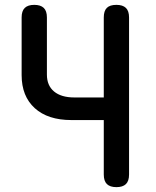

<svg xmlns="http://www.w3.org/2000/svg" viewBox="-20 -760 640 790"><path d="M407 -266H274Q177 -266 123 -315Q69 -364 69 -451V-688Q69 -715 82 -727.5Q95 -740 121 -740Q147 -740 160 -727.5Q173 -715 173 -688V-453Q173 -408 202.5 -383.5Q232 -359 286 -359H407V-688Q407 -715 419.5 -727.5Q432 -740 459 -740Q485 -740 498 -727.5Q511 -715 511 -688V-42Q511 -15 498 -2.5Q485 10 459 10Q433 10 420 -2.5Q407 -15 407 -42Z"/></svg>

Font: Maple Mono Medium
Style: Regular
Weight: 500
Monospace: yes
Designer: subframe7536
Version: Version 7.000